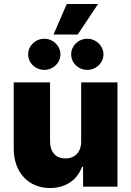

<svg xmlns="http://www.w3.org/2000/svg" viewBox="-20 -949 667 976"><path d="M392.6 -231.4C393.6 -175.8 360.4 -143.6 312.5 -143.6C262.7 -143.6 234.4 -176.8 234.4 -230.5V-530.3H49.8V-192.4C49.8 -75.2 123 6.8 233.4 6.8C312.5 6.8 373 -33.2 396.5 -100.6H402.3V0H577.1V-530.3H392.6ZM206.1 -593.8C250 -593.8 287.1 -628.9 287.1 -672.9C287.1 -715.8 250 -752 206.1 -752C159.2 -752 123 -715.8 123 -672.9C123 -628.9 159.2 -593.8 206.1 -593.8ZM423.8 -593.8C468.8 -593.8 505.9 -628.9 505.9 -672.9C505.9 -715.8 468.8 -752 423.8 -752C377.9 -752 341.8 -715.8 341.8 -672.9C341.8 -628.9 377.9 -593.8 423.8 -593.8ZM252 -773.4H375L478.5 -928.7H319.3Z"/></svg>

Font: Pretendard Black
Style: Regular
Weight: 900
Designer: Base glyphs from Inter by Rasmus Andersson; Hangeul glyphs from Noto Sans CJK(Source Han Sans) by Jang Soo-young and Kan
Foundry: Kil Hyung-jin
Version: Version 1.309;Glyphs 3.2 (3225)